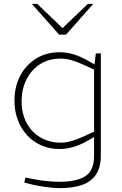

<svg xmlns="http://www.w3.org/2000/svg" viewBox="-20 -767 633 996"><path d="M290 209Q259 209 216 203Q173 197 141 189L106 180L112 154L147 161Q181 168 219.5 172Q258 176 290 176Q377 176 422.5 147Q468 118 468 41V-56L433 -36Q398 -16 362 -5Q326 6 289 6Q237 6 194 -13Q151 -32 120 -66Q89 -100 72 -145.5Q55 -191 55 -245Q55 -317 84.5 -373.5Q114 -430 167 -463Q220 -496 289 -496Q326 -496 362 -485Q398 -474 433 -454L470 -433L477 -490H503V41Q503 100 478.5 137.5Q454 175 406.5 192Q359 209 290 209ZM92 -243Q92 -177 118.5 -128.5Q145 -80 191 -53.5Q237 -27 295 -27Q323 -27 352 -35.5Q381 -44 418 -61L468 -84V-406L418 -429Q381 -446 352 -454.5Q323 -463 295 -463Q231 -463 185.5 -432.5Q140 -402 116 -352Q92 -302 92 -243ZM287 -587 297 -614 436 -747H464L322 -587ZM287 -587 145 -747H173L312 -614L322 -587Z"/></svg>

Font: REM Thin
Style: Regular
Weight: 250
Designer: Octavio Pardo
Foundry: Ashler Design
Version: Version 1.005;gftools[0.9.28]